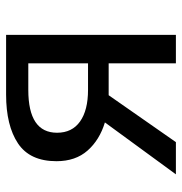

<svg xmlns="http://www.w3.org/2000/svg" viewBox="-4 -578 583 614"><g transform="rotate(-90 287.0 -271.5)"><path d="M482 0H391V-215H289L139 0H36L202 -227Q146 -244 112 -282.5Q78 -321 78 -382Q78 -467 135 -505Q192 -543 291 -543H482ZM306 -472Q169 -472 169 -380Q169 -332 205 -306.5Q241 -281 306 -281H391V-472Z"/></g></svg>

Font: Noto Sans SC
Style: Regular
Weight: 400
Designer: Ryoko NISHIZUKA ____ (kana & ideographs); Paul D. Hunt (Latin, Greek & Cyrillic); Wenlong ZHANG ___ (bopomofo); Sandoll 
Foundry: Adobe Systems Incorporated
Version: Version 1.004